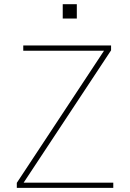

<svg xmlns="http://www.w3.org/2000/svg" viewBox="-20 -911 628 931"><path d="M61.5 -24.4 484.4 -665H92.8V-690.4H518.6V-667L94.7 -25.4H529.3V0H61.5ZM284.2 -821.3V-890.6H352.5V-821.3Z"/></svg>

Font: Gothic A1 Thin
Style: Regular
Weight: 250
Designer: HanYang I&C Co.,Ltd.
Foundry: HanYang I&C Co.,Ltd.
Version: Version 2.50